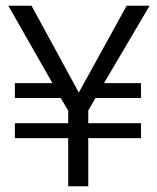

<svg xmlns="http://www.w3.org/2000/svg" viewBox="-20 -650 548 670"><path d="M472 -220V-168H288V0H218V-168H32V-220H218V-264L192 -308H32V-360H163L9 -630H90L255 -327L422 -630H502L343 -360H472V-308H313L288 -264V-220Z"/></svg>

Font: Ek Mukta Light
Style: Regular
Weight: 300
Designer: Girish Dalvi and Yashodeep Gholap
Foundry: Ek Type
Version: Version 2.538;PS 1.002;hotconv 16.6.51;makeotf.lib2.5.65220;